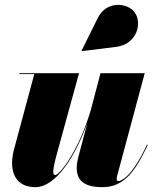

<svg xmlns="http://www.w3.org/2000/svg" viewBox="-20 -762 630 792"><path d="M461 -569C541 -579 569 -662.5 536 -710.5C509 -749.5 420.5 -762.5 383.5 -688L316.5 -553L318 -551ZM306 -460H60V-456.5H121.5L36.5 -141C14.5 -49 48 10 125 10C213.5 10 292.5 -122.5 340.5 -255.5L302 -110C299 -98.5 296.5 -83 296.5 -70C296.5 -18.5 325.5 10 402.5 10C493.5 10 539 -58 589.5 -164L586 -165C521.5 -25.5 476.5 -15 468.5 -15C463.5 -15 461.5 -18 461.5 -23C461.5 -27 462 -31.5 463.5 -37.5L577 -460H394.5L355 -309.5C306 -142.5 226.5 -40 208 -40C197 -40 194.5 -54.5 216 -132.5Z"/></svg>

Font: Bodoni* 48pt Fatface
Style: Italic
Weight: 900
Italic angle: -13°
Version: Version 2.3